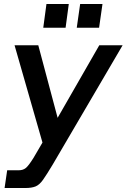

<svg xmlns="http://www.w3.org/2000/svg" viewBox="-20 -723 635 963"><path d="M3 220 16 131H74Q95 131 109 120Q123 109 148 69L193 -8L53 -496H172L269 -132L478 -496H595L244 103Q214 153 196 178.5Q178 204 158.5 212Q139 220 107 220ZM197 -584 213 -703H325L309 -584ZM365 -584 382 -703H494L477 -584Z"/></svg>

Font: Host Grotesk Medium
Style: Italic
Weight: 500
Italic angle: -8°
Designer: Doğukan Karapınar based on Poppins by Indian Type Foundry, Jonny Pinhorn
Foundry: Element Type
Version: Version 1.001; ttfautohint (v1.8.4.7-5d5b)